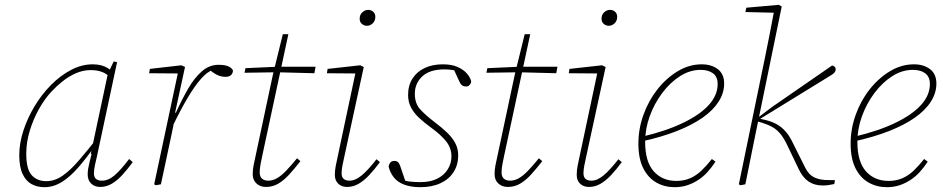

<svg xmlns="http://www.w3.org/2000/svg" viewBox="-20 -765 3915 797"><path d="M164 12Q135 12 111.5 -0.5Q88 -13 74 -42.5Q60 -72 60 -121Q60 -170 77 -222.5Q94 -275 123.5 -324Q153 -373 191.5 -412Q230 -451 274.5 -474.5Q319 -498 365 -498Q384 -498 399.5 -494Q415 -490 427 -482.5Q439 -475 447 -464L443 -439Q425 -458 404.5 -466Q384 -474 357 -474Q324 -474 294 -460.5Q264 -447 238.5 -426.5Q213 -406 192 -383Q165 -354 141.5 -312Q118 -270 103.5 -222Q89 -174 89 -127Q89 -63 111.5 -38Q134 -13 172 -13Q207 -13 239 -35Q271 -57 306.5 -98Q342 -139 386 -195L389 -159H374Q339 -109 305 -70Q271 -31 236.5 -9.5Q202 12 164 12ZM396 11Q373 11 358.5 -3Q344 -17 344 -41Q344 -53 346 -65Q348 -77 351.5 -91Q355 -105 360 -125L357 -127L429 -465L431 -466L452 -510L466 -507L382 -114Q378 -97 374 -79Q370 -61 370 -45Q370 -29 379 -22Q388 -15 403 -15Q430 -15 456 -37.5Q482 -60 516 -105L531 -92Q509 -62 487.5 -38.5Q466 -15 443.5 -2Q421 11 396 11Z M698 -244 696 -297H710Q735 -352 761 -397Q787 -442 818 -469Q849 -496 887 -496Q914 -496 928 -489.5Q942 -483 947 -473Q947 -461 939 -453.5Q931 -446 916 -446Q902 -446 889.5 -450.5Q877 -455 863 -465L849 -476L883 -478L866 -476Q841 -468 814.5 -438Q788 -408 759 -359Q730 -310 698 -244ZM620 0 721 -474 726 -460 599 -461 602 -479 733 -494 748 -487 707 -298 710 -296 694 -216Q682 -162 671 -108Q660 -54 648 0L627 4Z M995 -463 999 -482 1131 -488H1135H1290L1285 -461L1132 -465H1130ZM1084 11Q1060 11 1044.5 -3.5Q1029 -18 1029 -42Q1029 -60 1032.5 -78Q1036 -96 1041 -118L1113 -456L1154 -623H1177L1069 -120Q1065 -102 1061.5 -83Q1058 -64 1058 -49Q1058 -32 1067.5 -23.5Q1077 -15 1094 -15Q1111 -15 1128.5 -24.5Q1146 -34 1166.5 -55Q1187 -76 1213 -108L1227 -96Q1202 -64 1180 -40Q1158 -16 1135 -2.5Q1112 11 1084 11Z M1370 -39Q1370 -57 1373.5 -75.5Q1377 -94 1382 -116L1458 -474L1464 -460L1337 -461L1340 -479L1475 -494L1490 -487L1410 -118Q1406 -100 1402 -80.5Q1398 -61 1398 -46Q1398 -30 1406.5 -22.5Q1415 -15 1431 -15Q1455 -15 1481.5 -37Q1508 -59 1543 -104L1557 -92Q1535 -62 1513 -38.5Q1491 -15 1468.5 -2Q1446 11 1421 11Q1398 11 1384 -2.5Q1370 -16 1370 -39ZM1503 -658Q1491 -658 1482 -666Q1473 -674 1473 -687Q1473 -704 1484 -714Q1495 -724 1508 -724Q1521 -724 1529.5 -716Q1538 -708 1538 -695Q1538 -679 1527.5 -668.5Q1517 -658 1503 -658Z M1725 12Q1686 12 1658 1.5Q1630 -9 1614.5 -29Q1599 -49 1593 -74Q1595 -84 1600.5 -90.5Q1606 -97 1617 -97Q1627 -97 1632.5 -91.5Q1638 -86 1642 -74L1665 -6L1646 -20Q1665 -13 1684 -11Q1703 -9 1725 -9Q1768 -9 1796.5 -24Q1825 -39 1839.5 -63.5Q1854 -88 1854 -116Q1854 -150 1832.5 -177.5Q1811 -205 1771 -234Q1742 -255 1720 -275.5Q1698 -296 1686 -319Q1674 -342 1674 -371Q1674 -410 1692 -438.5Q1710 -467 1742.5 -482.5Q1775 -498 1818 -498Q1855 -498 1879.5 -487Q1904 -476 1918 -460Q1932 -444 1936 -427Q1935 -418 1929 -412Q1923 -406 1916 -406Q1903 -406 1896.5 -412Q1890 -418 1882 -437L1860 -485L1889 -468Q1874 -472 1857.5 -474.5Q1841 -477 1825 -477Q1764 -477 1733 -448Q1702 -419 1702 -376Q1702 -336 1723.5 -312Q1745 -288 1783 -259Q1815 -235 1837 -213.5Q1859 -192 1870.5 -169.5Q1882 -147 1882 -120Q1882 -81 1863 -51Q1844 -21 1808.5 -4.5Q1773 12 1725 12Z M1999 -463 2003 -482 2135 -488H2139H2294L2289 -461L2136 -465H2134ZM2088 11Q2064 11 2048.5 -3.5Q2033 -18 2033 -42Q2033 -60 2036.5 -78Q2040 -96 2045 -118L2117 -456L2158 -623H2181L2073 -120Q2069 -102 2065.5 -83Q2062 -64 2062 -49Q2062 -32 2071.5 -23.5Q2081 -15 2098 -15Q2115 -15 2132.5 -24.5Q2150 -34 2170.5 -55Q2191 -76 2217 -108L2231 -96Q2206 -64 2184 -40Q2162 -16 2139 -2.5Q2116 11 2088 11Z M2374 -39Q2374 -57 2377.5 -75.5Q2381 -94 2386 -116L2462 -474L2468 -460L2341 -461L2344 -479L2479 -494L2494 -487L2414 -118Q2410 -100 2406 -80.5Q2402 -61 2402 -46Q2402 -30 2410.5 -22.5Q2419 -15 2435 -15Q2459 -15 2485.5 -37Q2512 -59 2547 -104L2561 -92Q2539 -62 2517 -38.5Q2495 -15 2472.5 -2Q2450 11 2425 11Q2402 11 2388 -2.5Q2374 -16 2374 -39ZM2507 -658Q2495 -658 2486 -666Q2477 -674 2477 -687Q2477 -704 2488 -714Q2499 -724 2512 -724Q2525 -724 2533.5 -716Q2542 -708 2542 -695Q2542 -679 2531.5 -668.5Q2521 -658 2507 -658Z M2780 12Q2739 12 2705 -7Q2671 -26 2650.5 -66Q2630 -106 2630 -169Q2630 -230 2651 -288.5Q2672 -347 2709 -394Q2746 -441 2793.5 -469.5Q2841 -498 2893 -498Q2933 -498 2959.5 -478Q2986 -458 2986 -418Q2986 -379 2963 -343Q2940 -307 2896.5 -276.5Q2853 -246 2789.5 -221Q2726 -196 2644 -178L2643 -197Q2745 -221 2815.5 -255Q2886 -289 2922.5 -329.5Q2959 -370 2959 -416Q2959 -446 2940 -460.5Q2921 -475 2888 -475Q2844 -475 2803 -449Q2762 -423 2729 -379Q2696 -335 2677 -282.5Q2658 -230 2658 -176Q2658 -94 2693.5 -54Q2729 -14 2788 -14Q2819 -14 2844.5 -25Q2870 -36 2892 -57Q2914 -78 2935 -105L2950 -94Q2935 -71 2917.5 -51.5Q2900 -32 2878.5 -18Q2857 -4 2833 4Q2809 12 2780 12Z M3047 0 3154 -519Q3165 -571 3174.5 -621Q3184 -671 3194 -723L3202 -712L3074 -715L3078 -733L3213 -745L3225 -738L3116 -208Q3109 -174 3102 -139Q3095 -104 3088 -69.5Q3081 -35 3074 0L3054 4ZM3443 -1Q3430 2 3418.5 3.5Q3407 5 3395 5Q3361 5 3336.5 -11.5Q3312 -28 3295 -64L3249 -160Q3235 -190 3220.5 -208Q3206 -226 3188 -236.5Q3170 -247 3145 -255L3118 -263V-281H3132L3185 -321L3434 -493Q3440 -492 3444.5 -488Q3449 -484 3449 -478Q3449 -470 3443.5 -463.5Q3438 -457 3419 -446L3131 -269V-273L3157 -267Q3182 -261 3202 -250.5Q3222 -240 3239.5 -221Q3257 -202 3272 -170L3323 -68Q3337 -41 3356.5 -30.5Q3376 -20 3403 -18L3446 -17Z M3661 12Q3620 12 3586 -7Q3552 -26 3531.5 -66Q3511 -106 3511 -169Q3511 -230 3532 -288.5Q3553 -347 3590 -394Q3627 -441 3674.5 -469.5Q3722 -498 3774 -498Q3814 -498 3840.5 -478Q3867 -458 3867 -418Q3867 -379 3844 -343Q3821 -307 3777.5 -276.5Q3734 -246 3670.5 -221Q3607 -196 3525 -178L3524 -197Q3626 -221 3696.5 -255Q3767 -289 3803.5 -329.5Q3840 -370 3840 -416Q3840 -446 3821 -460.5Q3802 -475 3769 -475Q3725 -475 3684 -449Q3643 -423 3610 -379Q3577 -335 3558 -282.5Q3539 -230 3539 -176Q3539 -94 3574.5 -54Q3610 -14 3669 -14Q3700 -14 3725.5 -25Q3751 -36 3773 -57Q3795 -78 3816 -105L3831 -94Q3816 -71 3798.5 -51.5Q3781 -32 3759.5 -18Q3738 -4 3714 4Q3690 12 3661 12Z"/></svg>

Font: Source Serif 4 ExtraLight
Style: Italic
Weight: 250
Italic angle: -12°
Designer: Frank Grießhammer
Foundry: Adobe Systems Incorporated
Version: Version 4.004;hotconv 1.0.116;makeotfexe 2.5.65601